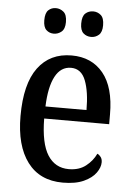

<svg xmlns="http://www.w3.org/2000/svg" viewBox="-54 -788 581 839"><g transform="rotate(5 236.5 -368.5)"><path d="M253 10Q152 10 98 -62Q44 -134 44 -264Q44 -405 96.5 -476Q149 -547 244 -547Q332 -547 382.5 -485.5Q433 -424 433 -305V-262H148Q149 -153 181.5 -102Q214 -51 274 -51Q319 -51 348.5 -74Q378 -97 393 -129Q402 -125 408.5 -116Q415 -107 415 -93Q415 -71 398 -47Q381 -23 345 -6.5Q309 10 253 10ZM329 -315Q329 -395 310 -444Q291 -493 246 -493Q201 -493 176.5 -447Q152 -401 149 -315ZM321 -635Q301 -635 287 -647.5Q273 -660 273 -690Q273 -722 287 -734.5Q301 -747 321 -747Q340 -747 354.5 -734.5Q369 -722 369 -690Q369 -660 354.5 -647.5Q340 -635 321 -635ZM157 -635Q138 -635 124.5 -647.5Q111 -660 111 -690Q111 -722 124.5 -734.5Q138 -747 157 -747Q176 -747 191 -734.5Q206 -722 206 -690Q206 -660 191 -647.5Q176 -635 157 -635Z"/></g></svg>

Font: Noto Serif Tamil Condensed Medium
Style: Italic
Weight: 500
Width: 3
Italic angle: -12°
Designer: Indian Type Foundry, Tom Grace, and the Monotype Design Team
Foundry: Monotype Imaging Inc.
Version: Version 2.003; ttfautohint (v1.8.4.7-5d5b)